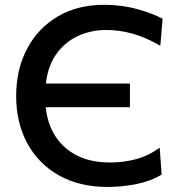

<svg xmlns="http://www.w3.org/2000/svg" viewBox="-20 -746 728 778"><path d="M415 11.5Q301 11.5 218 -35.8Q135 -83 90.2 -166Q45.5 -249 45.5 -357Q45.5 -464.5 89.5 -548Q133.5 -631.5 213.5 -679Q293.5 -726.5 401.5 -726.5Q474 -726.5 537 -708.8Q600 -691 639 -670L629.5 -560.5Q571.5 -594.5 517.5 -609.5Q463.5 -624.5 411.5 -624.5Q347 -624.5 294 -599.2Q241 -574 207.2 -525.5Q173.5 -477 166 -407.5H506.5V-311.5H165.5Q171.5 -247 202.8 -196.5Q234 -146 290.2 -116.8Q346.5 -87.5 427.5 -87.5Q479.5 -87.5 530 -100.8Q580.5 -114 627 -147.5L635 -38.5Q592.5 -12.5 534.2 -0.5Q476 11.5 415 11.5Z"/></svg>

Font: Commissioner Medium
Style: Regular
Weight: 500
Designer: Kostas Bartsokas
Foundry: Kostas Bartsokas
Version: Version 1.000; ttfautohint (v1.8.3)